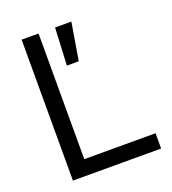

<svg xmlns="http://www.w3.org/2000/svg" viewBox="-129 -798 804 896"><g transform="rotate(-20 273.0 -350.0)"><path d="M80 0V-700H164V-76H518V0ZM237 -514 246 -700H327L296 -514Z"/></g></svg>

Font: Space Grotesk
Style: Regular
Weight: 400
Designer: Florian Karsten
Foundry: Florian Karsten
Version: Version 2.000